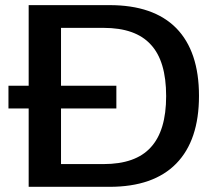

<svg xmlns="http://www.w3.org/2000/svg" viewBox="-20 -720 815 742"><path d="M90.8 -700.2Q90.8 -700.2 90.8 -660.2Q90.8 -620.1 90.8 -567.4Q90.8 -503.9 90.8 -446.3Q90.8 -388.7 90.8 -388.7Q90.8 -388.7 51.8 -388.7Q12.7 -388.7 12.7 -388.7Q12.7 -388.7 12.7 -344.7Q12.7 -300.8 12.7 -300.8Q12.7 -300.8 51.8 -300.8Q90.8 -300.8 90.8 -300.8Q90.8 -300.8 90.8 -245.1Q90.8 -188.5 90.8 -127Q90.8 -76.2 90.8 -37.1Q90.8 2 90.8 2Q90.8 2 130.9 2Q171.9 2 223.6 2Q287.1 2 344.7 2Q403.3 2 403.3 2Q573.2 2 661.1 -87.9Q749 -177.7 749 -349.6Q749 -521.5 661.1 -611.3Q573.2 -700.2 403.3 -700.2Q403.3 -700.2 362.3 -700.2Q322.3 -700.2 270.5 -700.2Q207 -700.2 148.4 -700.2Q90.8 -700.2 90.8 -700.2ZM215.8 -85.9Q215.8 -85.9 215.8 -114.3Q215.8 -141.6 215.8 -177.7Q215.8 -221.7 215.8 -261.7Q215.8 -300.8 215.8 -300.8Q215.8 -300.8 243.2 -300.8Q271.5 -300.8 306.6 -300.8Q350.6 -300.8 390.6 -300.8Q429.7 -300.8 429.7 -300.8Q429.7 -300.8 429.7 -344.7Q429.7 -388.7 429.7 -388.7Q429.7 -388.7 390.6 -388.7Q350.6 -388.7 306.6 -388.7Q271.5 -388.7 243.2 -388.7Q215.8 -388.7 215.8 -388.7Q215.8 -388.7 215.8 -418Q215.8 -446.3 215.8 -483.4Q215.8 -529.3 215.8 -570.3Q215.8 -612.3 215.8 -612.3Q215.8 -612.3 237.3 -612.3Q258.8 -612.3 286.1 -612.3Q319.3 -612.3 349.6 -612.3Q379.9 -612.3 379.9 -612.3Q503.9 -612.3 562.5 -547.9Q622.1 -484.4 622.1 -348.6Q622.1 -214.8 562.5 -150.4Q503.9 -85.9 379.9 -85.9Q379.9 -85.9 358.4 -85.9Q337.9 -85.9 310.5 -85.9Q276.4 -85.9 246.1 -85.9Q215.8 -85.9 215.8 -85.9Z"/></svg>

Font: umazing
Style: Display
Weight: 400
Designer: umazing